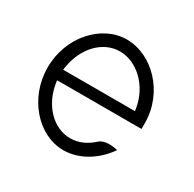

<svg xmlns="http://www.w3.org/2000/svg" viewBox="-113 -581 718 711"><g transform="rotate(30 246.5 -225.5)"><path d="M35 -226C35 -95 131 11 238 11C304 11 369 -28 411 -89C392 -94 355 -99 334 -81C307 -56 275 -40 238 -40C166 -40 105 -103 91 -189L89 -202H450V-227C450 -357 348 -462 238 -462C131 -462 35 -357 35 -226ZM89 -247 91 -260C105 -347 165 -411 238 -411C311 -411 379 -347 394 -260L396 -247Z"/></g></svg>

Font: Charger Sport
Style: ExLitNrw
Weight: 200
Designer: Jasper
Foundry: Cannot Into Space Fonts
Version: Version 1.1